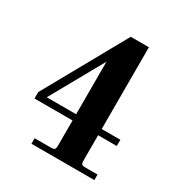

<svg xmlns="http://www.w3.org/2000/svg" viewBox="-167 -838 913 962"><g transform="rotate(30 290.0 -356.5)"><path d="M100 -240H270V-544ZM50 -204V-241L313 -713H418V-240H526V-204H418V-56Q418 -42 423 -37Q428 -32 442 -32H514V0H150V-32H246Q260 -32 265 -37Q270 -42 270 -56V-204Z"/></g></svg>

Font: Old Standard TT
Style: Bold
Weight: 700
Designer: Alexey Kryukov <alexios@thessalonica.org.ru>
Version: Version 2.2